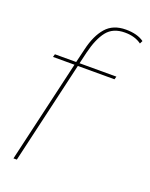

<svg xmlns="http://www.w3.org/2000/svg" viewBox="-135 -784 670 857"><g transform="rotate(20 199.5 -356.0)"><path d="M37 0 150 -486H48L52 -500H153L169 -567Q185 -635 218.5 -673.5Q252 -712 313 -712Q367 -712 399 -689L392 -675Q361 -698 313 -698Q257 -698 228 -661.5Q199 -625 182 -555L169 -500H344L340 -486H166L53 0Z"/></g></svg>

Font: Prodigy Sans Thin
Style: Italic
Weight: 100
Italic angle: -13°
Designer: Wei Huang
Foundry: Wei Huang
Version: Version 1.003; ttfautohint (v1.8.3)